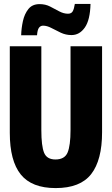

<svg xmlns="http://www.w3.org/2000/svg" viewBox="-20 -950 570 980"><path d="M264 10Q142 10 86 -59.5Q30 -129 30 -272V-714H191V-286Q191 -205 205 -170.5Q219 -136 263 -136Q310 -136 325 -171.5Q340 -207 340 -287V-714H501V-275Q501 -133 445.5 -61.5Q390 10 264 10ZM88 -770Q89 -806 97 -842.5Q105 -879 125 -904Q145 -929 182 -929Q212 -929 236 -916.5Q260 -904 282.5 -892Q305 -880 327 -880Q344 -880 351 -892Q358 -904 362 -930H442Q440 -848 413 -809.5Q386 -771 345 -771Q316 -771 290.5 -783Q265 -795 242.5 -807Q220 -819 200 -819Q187 -819 179 -808.5Q171 -798 169 -770Z"/></svg>

Font: Noto Sans Mono Condensed Black
Style: Regular
Weight: 900
Width: 3
Designer: Monotype Design Team
Foundry: Monotype Imaging Inc.
Version: Version 2.014